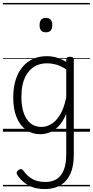

<svg xmlns="http://www.w3.org/2000/svg" viewBox="-20 -905 638 1319"><path d="M288 394Q220 394 173.5 367.5Q127 341 99 297Q93 288 94.5 280Q96 272 107 263Q118 255 125.5 256.5Q133 258 140 267Q167 305 202.5 325Q238 345 292 345Q338 345 369.5 325Q401 305 418 263Q435 221 435 155V-123Q412 -68 382 -37.5Q352 -7 320 5Q288 17 256 17Q202 17 160.5 -12Q119 -41 95 -97Q71 -153 71 -234Q71 -285 80.5 -328.5Q90 -372 109 -407Q128 -442 156 -467Q184 -492 220 -505.5Q256 -519 302 -519Q336 -519 369 -509.5Q402 -500 435 -480V-496Q435 -506 441 -510.5Q447 -515 461 -515Q475 -515 481 -510.5Q487 -506 487 -496V158Q487 237 463.5 289Q440 341 395 367.5Q350 394 288 394ZM265 -33Q299 -33 332 -52.5Q365 -72 392 -116Q419 -160 435 -234V-428Q399 -452 366.5 -461Q334 -470 302 -470Q270 -470 242.5 -460Q215 -450 194 -431Q173 -412 157.5 -384Q142 -356 134.5 -319.5Q127 -283 127 -237Q127 -178 142 -132Q157 -86 187.5 -59.5Q218 -33 265 -33ZM295 -683Q273 -683 262.5 -695Q252 -707 252 -732Q252 -757 262.5 -769.5Q273 -782 295 -782Q317 -782 328 -769.5Q339 -757 339 -732Q339 -707 328 -695Q317 -683 295 -683ZM0 365H598V375H0ZM0 -20H598V0H0ZM0 -505H598V-500H0ZM0 -885H598V-875H0Z"/></svg>

Font: Playwrite GB J Guides
Style: Regular
Weight: 400
Designer: Veronika Burian, José Scaglione
Foundry: TypeTogether
Version: Version 1.003